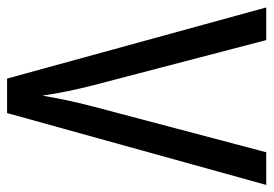

<svg xmlns="http://www.w3.org/2000/svg" viewBox="-132 -688 754 529"><g transform="rotate(90 244.5 -423.0)"><path d="M489 -780 291 -66H196L0 -780H90L214 -305Q233 -232 243 -163Q254 -231 274 -307L399 -780Z"/></g></svg>

Font: Noto Sans Malayalam UI Condensed
Style: Regular
Weight: 400
Width: 3
Designer: Jelle Bosma - Monotype Design Team
Foundry: Monotype Imaging Inc.
Version: Version 2.104; ttfautohint (v1.8.4.7-5d5b)